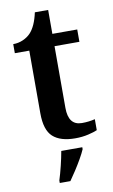

<svg xmlns="http://www.w3.org/2000/svg" viewBox="-97 -710 578 981"><g transform="rotate(-10 192.5 -219.5)"><path d="M249 10Q172 10 133.5 -25Q95 -60 95 -147V-472H20V-519Q47 -519 71 -529.5Q95 -540 111 -557Q142 -590 157 -660H226V-536H355V-472H226V-152Q226 -61 296 -61Q314 -61 331 -63Q348 -65 364 -69V-12Q349 -5 317.5 2.5Q286 10 249 10ZM131 208Q141 177 151 136Q161 95 167 61H276V71Q267 92 251.5 119Q236 146 218.5 173Q201 200 186 221H131Z"/></g></svg>

Font: Noto Serif Telugu SemiBold
Style: Regular
Weight: 600
Designer: Jelle Bosma - Monotype Design Team
Foundry: Monotype Imaging Inc.
Version: Version 2.005; ttfautohint (v1.8.4.7-5d5b)